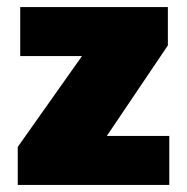

<svg xmlns="http://www.w3.org/2000/svg" viewBox="-20 -521 528 541"><path d="M30 0V-107L211 -363H37V-501H453V-393L281 -138H457V0Z"/></svg>

Font: Paytone One
Style: Regular
Weight: 400
Designer: Vernon Adams
Foundry: Vernon Adams
Version: Version 1.002; ttfautohint (v1.8.4.7-5d5b);gftools[0.9.23]